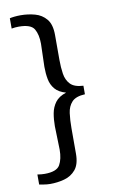

<svg xmlns="http://www.w3.org/2000/svg" viewBox="-87 -764 509 863"><g transform="rotate(-10 167.0 -333.0)"><path d="M21 46V0Q39 3 54 3Q109 3 124 -23.5Q139 -50 139 -93L136 -200Q136 -231 141 -258.5Q146 -286 162 -307.5Q178 -329 212 -340Q179 -349 162.5 -368.5Q146 -388 141 -414.5Q136 -441 136 -471L139 -576Q139 -618 124 -643.5Q109 -669 54 -669Q37 -669 21 -666V-713Q28 -715 42 -716.5Q56 -718 71 -718Q104 -718 135.5 -709.5Q167 -701 187.5 -676.5Q208 -652 208 -604V-490Q208 -456 212.5 -426.5Q217 -397 235 -378Q253 -359 294 -357V-318Q252 -316 234 -296.5Q216 -277 212 -246Q208 -215 208 -178V-62Q208 -14 187.5 10.5Q167 35 135.5 43.5Q104 52 71 52Q57 52 39 49Q21 46 21 46Z"/></g></svg>

Font: Epunda Sans
Style: Regular
Weight: 400
Designer: Simon Atzbach
Foundry: typofactur
Version: Version 2.204; ttfautohint (v1.8.4.7-5d5b)